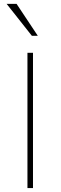

<svg xmlns="http://www.w3.org/2000/svg" viewBox="-20 -960 309 980"><path d="M120.1 0V-690.4H148.4V0ZM13.7 -940.4H64.5L172.9 -777.3H142.6Z"/></svg>

Font: Gothic A1 Thin
Style: Regular
Weight: 250
Designer: HanYang I&C Co.,Ltd.
Foundry: HanYang I&C Co.,Ltd.
Version: Version 2.50